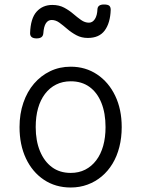

<svg xmlns="http://www.w3.org/2000/svg" viewBox="-20 -816 629 855"><path d="M295 19Q227 19 175.5 -15.5Q124 -50 95.5 -110.5Q67 -171 67 -250Q67 -309 84 -358.5Q101 -408 131.5 -443.5Q162 -479 203.5 -499Q245 -519 295 -519Q361 -519 412.5 -484.5Q464 -450 493 -389.5Q522 -329 522 -250Q522 -203 511.5 -161.5Q501 -120 481 -87Q461 -54 433 -30.5Q405 -7 370 6Q335 19 295 19ZM295 -46Q331 -46 359.5 -60.5Q388 -75 408.5 -102Q429 -129 439.5 -166.5Q450 -204 450 -250Q450 -312 431.5 -358Q413 -404 378.5 -429Q344 -454 295 -454Q259 -454 230 -439.5Q201 -425 180.5 -398Q160 -371 149.5 -334Q139 -297 139 -250Q139 -189 158 -143Q177 -97 211.5 -71.5Q246 -46 295 -46ZM143 -645Q114 -645 114 -668Q116 -734 143 -764Q170 -794 213 -794Q243 -794 265.5 -782Q288 -770 306 -754.5Q324 -739 341 -727Q358 -715 376 -715Q392 -715 402.5 -731Q413 -747 414 -776Q416 -796 443 -796Q460 -796 466.5 -790.5Q473 -785 473 -772Q471 -714 446.5 -680.5Q422 -647 371 -647Q343 -647 320.5 -659Q298 -671 279.5 -687Q261 -703 244.5 -715Q228 -727 210 -727Q194 -727 184.5 -712.5Q175 -698 173 -668Q172 -656 164.5 -650.5Q157 -645 143 -645Z"/></svg>

Font: Playwrite US Modern Light
Style: Regular
Weight: 300
Designer: Veronika Burian, José Scaglione
Foundry: TypeTogether
Version: Version 1.003